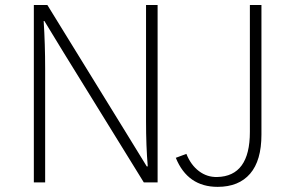

<svg xmlns="http://www.w3.org/2000/svg" viewBox="-20 -724 1170 762"><path d="M677.7 -97.7 719.7 -113.3Q737.3 -69.3 769.5 -44.9Q801.8 -20.5 841.8 -21.5Q971.7 -24.4 971.7 -200.2V-704.1H1017.6V-189.5Q1017.6 -86.9 972.7 -34.7Q927.7 17.6 843.8 17.6Q724.6 17.6 677.7 -97.7ZM114.3 0V-704.1H168L478.5 -200.2L562.5 -63.5H566.4Q559.6 -143.6 559.6 -242.2V-704.1H605.5V0H550.8L232.4 -515.6L156.2 -640.6H153.3Q159.2 -549.8 159.2 -450.2V0Z"/></svg>

Font: Gothic A1 ExtraLight
Style: Regular
Weight: 275
Designer: HanYang I&C Co.,Ltd.
Foundry: HanYang I&C Co.,Ltd.
Version: Version 2.50